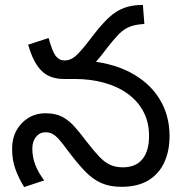

<svg xmlns="http://www.w3.org/2000/svg" viewBox="-20 -745 742 778"><path d="M472 12Q425 12 390 -3.5Q355 -19 324 -51.5Q293 -84 256 -133Q235 -162 220.5 -178.5Q206 -195 193.5 -202Q181 -209 164 -209Q141 -209 126 -190.5Q111 -172 111 -143Q111 -108 123 -77Q135 -46 159 -14L78 13Q56 -22 42.5 -59.5Q29 -97 29 -143Q29 -184 46.5 -216Q64 -248 94.5 -267Q125 -286 165 -286Q204 -286 230.5 -272.5Q257 -259 279.5 -234.5Q302 -210 328 -175Q358 -136 380.5 -112Q403 -88 425.5 -77.5Q448 -67 478 -67Q530 -67 557 -100Q584 -133 584 -194Q584 -250 561 -293Q538 -336 497 -365.5Q456 -395 401 -410Q346 -425 282 -425H238L316 -500Q428 -493 506 -452.5Q584 -412 625.5 -345.5Q667 -279 667 -194Q667 -132 645 -85.5Q623 -39 580 -13.5Q537 12 472 12ZM236 -425Q207 -425 180.5 -436Q154 -447 132 -477.5Q110 -508 94 -564L177 -591Q192 -536 206 -518Q220 -500 242 -500Q262 -500 279.5 -512.5Q297 -525 329 -565L360 -605Q394 -649 422.5 -675Q451 -701 483 -713Q515 -725 559 -725L565 -648Q530 -646 506.5 -637Q483 -628 463.5 -608.5Q444 -589 418 -556L395 -526Q367 -490 342 -468Q317 -446 291.5 -435.5Q266 -425 236 -425Z"/></svg>

Font: utelugu05
Style: Book
Weight: 400
Designer: Jelle Bosma - Monotype Design Team
Foundry: Monotype Imaging Inc.
Version: Version 2.003